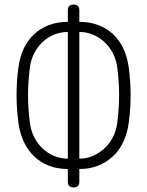

<svg xmlns="http://www.w3.org/2000/svg" viewBox="-20 -790 640 835"><path d="M300 25Q287 25 281 19Q275 13 275 0V-55Q230 -55 193.5 -69Q157 -83 129 -109.5Q101 -136 83.5 -173.5Q66 -211 60 -257Q52 -317 52 -376.5Q52 -436 60 -496Q66 -542 83 -578.5Q100 -615 128 -641Q156 -667 193 -681Q230 -695 275 -695V-745Q275 -758 281 -764Q287 -770 300 -770Q313 -770 319 -764Q325 -758 325 -745V-695Q370 -695 407 -681Q444 -667 472 -641Q500 -615 517 -578Q534 -541 540 -496Q548 -436 548 -376.5Q548 -317 540 -257Q534 -211 516.5 -173.5Q499 -136 471 -110Q443 -84 406.5 -69.5Q370 -55 325 -55V0Q325 13 319 19Q313 25 300 25ZM275 -100V-651Q244 -651 215.5 -639.5Q187 -628 165 -607Q143 -586 128.5 -557.5Q114 -529 110 -496Q102 -436 102 -376.5Q102 -317 110 -257Q114 -223 128.5 -194Q143 -165 165.5 -144Q188 -123 216 -111.5Q244 -100 275 -100ZM325 -651V-100Q356 -100 384 -112Q412 -124 434.5 -145Q457 -166 471.5 -194.5Q486 -223 490 -257Q498 -317 498 -376.5Q498 -436 490 -496Q486 -529 471.5 -557.5Q457 -586 435 -606.5Q413 -627 385 -639Q357 -651 325 -651Z"/></svg>

Font: Maple Mono NL Thin
Style: Regular
Weight: 250
Monospace: yes
Designer: subframe7536
Version: Version 7.000